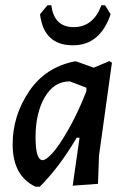

<svg xmlns="http://www.w3.org/2000/svg" viewBox="-20 -701 487 729"><path d="M379 -681 400 -647Q360 -529 257 -529Q146 -529 132 -647L160 -681H175Q185 -598 260 -598Q334 -598 365 -681ZM264 -468H269L336 -444L395 -469L405 -463L356 -111L352 -3L256 4L282 -178H271Q206 -67 131 8H115Q28 -33 28 -153Q28 -261 90 -353.5Q152 -446 264 -468ZM115 -180Q115 -93 142 -93Q155 -93 179.5 -120Q204 -147 239.5 -209Q275 -271 307 -352L308 -356V-368L245 -392Q185 -392 150 -332Q115 -272 115 -180Z"/></svg>

Font: Alegreya Sans Medium
Style: Italic
Weight: 500
Italic angle: -7°
Designer: Juan Pablo del Peral
Foundry: Huerta Tipografica
Version: Version 2.007